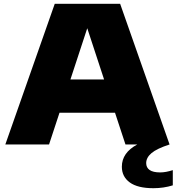

<svg xmlns="http://www.w3.org/2000/svg" viewBox="-20 -760 929 1010"><path d="M889 135V215Q840.5 230 787 230Q704.5 230 662.8 199.8Q621 169.5 621 117Q621 43.5 702 0H640L585 -167H293L238 0H8L268 -740H612L872 0Q805.5 21.5 777.2 45.2Q749 69 749 98Q749 121.5 767 134.2Q785 147 823 147Q851.5 147 889 135ZM350.5 -342H527.5L439 -611.5Z"/></svg>

Font: Encode Sans Expanded Black
Style: Regular
Weight: 900
Width: 7
Designer: Multiple Designers
Foundry: Impallari Type
Version: Version 2.000